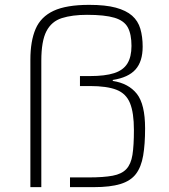

<svg xmlns="http://www.w3.org/2000/svg" viewBox="-20 -770 695 790"><path d="M105 0V-524Q105 -601 126.5 -651Q148 -701 200.5 -725.5Q253 -750 347 -750Q414 -750 456.5 -738.5Q499 -727 523.5 -705.5Q548 -684 557.5 -651.5Q567 -619 567 -578Q567 -517 537.5 -484Q508 -451 444 -441V-437Q509 -427 543 -384Q577 -341 577 -242Q577 -176 569 -129.5Q561 -83 539.5 -54.5Q518 -26 476 -13Q434 0 366 0H268V-40H345Q406 -40 443.5 -47Q481 -54 500 -74.5Q519 -95 525 -133Q531 -171 531 -235Q531 -306 515 -345.5Q499 -385 459.5 -400.5Q420 -416 350 -416H309V-457H350Q412 -457 449.5 -469Q487 -481 504 -508.5Q521 -536 521 -581Q521 -629 506 -657Q491 -685 451 -697Q411 -709 338 -709Q277 -709 234.5 -695.5Q192 -682 171 -641.5Q150 -601 150 -520V0Z"/></svg>

Font: Saira SemiExpanded ExtraLight
Style: Regular
Weight: 250
Width: 6
Designer: Hector Gatti with collaboration of the Omnibus-Type team
Foundry: Omnibus-Type
Version: Version 1.101